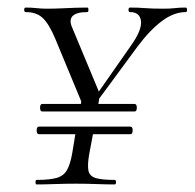

<svg xmlns="http://www.w3.org/2000/svg" viewBox="-20 -488 515 508"><path d="M221 -198 213 -205 327 -368Q356 -409 353 -432.5Q350 -456 324 -456Q320 -456 320 -462Q320 -468 324 -468Q346 -468 364 -466.5Q382 -465 412 -465Q431 -465 443 -466.5Q455 -468 471 -468Q475 -468 475 -462Q475 -456 471 -456Q440 -456 408 -432Q376 -408 344 -365ZM77 0Q74 0 74 -6Q74 -12 77 -12Q112 -12 130.5 -17.5Q149 -23 157.5 -38.5Q166 -54 171 -82L182 -149H229L216 -80Q211 -51 214 -36.5Q217 -22 233 -17Q249 -12 283 -12Q287 -12 287 -6Q287 0 283 0Q261 0 235.5 -1Q210 -2 180 -2Q152 -2 124.5 -1Q97 0 77 0ZM83 -133Q77 -133 77 -143Q77 -153 83 -153H325Q331 -153 331 -143Q331 -133 325 -133ZM92 -193Q86 -193 86 -203Q86 -213 92 -213H336Q342 -213 342 -203Q342 -193 336 -193ZM193 -205 196 -228 244 -237 239 -205ZM204 -198 126 -386Q110 -424 93.5 -440Q77 -456 48 -456Q44 -456 44 -462Q44 -468 48 -468Q62 -468 76.5 -466.5Q91 -465 103 -465Q125 -465 144.5 -466Q164 -467 181 -467.5Q198 -468 211 -468Q214 -468 214 -462Q214 -456 211 -456Q182 -456 172 -445.5Q162 -435 171 -415L246 -235Z"/></svg>

Font: Cormorant Light
Style: Italic
Weight: 300
Italic angle: -10°
Designer: Christian Thalmann (Catharsis Fonts)
Foundry: Catharsis Fonts
Version: Version 4.000